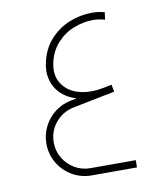

<svg xmlns="http://www.w3.org/2000/svg" viewBox="-71 -645 599 704"><g transform="rotate(-10 229.0 -293.5)"><path d="M264.8 -281Q270.2 -281 281 -280.6Q287.8 -280.6 290.9 -280.6Q299.5 -280.1 306.4 -280.6Q313.4 -281 319.7 -281.9L348.5 -288.2L343.1 -314.7L314.3 -308.9Q268.4 -299.5 230.7 -307.3Q192.9 -315.2 170.4 -338.1Q135.3 -373.7 146.6 -429Q155.6 -472.6 182.3 -502.2Q209.1 -531.9 245.1 -546.1Q281 -560.3 317.9 -560.3Q327.3 -560.3 339.9 -558.5Q352.5 -556.7 361.5 -553.5L365.1 -580.9Q344.4 -587.2 317.9 -587.2Q274.7 -587.2 233.4 -570.6Q192 -554 161.2 -519.6Q130.4 -485.2 120.1 -434.8Q111.1 -393.4 125.7 -357.9Q140.3 -322.4 176.3 -301.5Q212.2 -280.6 264.8 -281ZM383.1 -27H214Q182.6 -27 156 -42.5Q129.5 -58 113.8 -84.5Q98 -111.1 98 -142.5Q97.6 -183.9 123.9 -216.1Q150.2 -248.2 191.1 -256.7L348.5 -288.2L343.5 -314.7L185.7 -283.3Q152.4 -276.5 126.3 -256.3Q100.3 -236.1 85.4 -206.4Q70.6 -176.7 70.6 -143Q70.6 -103.9 89.9 -71Q109.3 -38.2 142.1 -19.1Q174.9 0 213.6 0H382.6Z"/></g></svg>

Font: Arad-VF Thin Dots1
Style: Regular
Weight: 100
Designer: Mohammad Darvishi
Version: Version 1.000;August 30, 2024;FontCreator 15.0.0.2992 64-bit